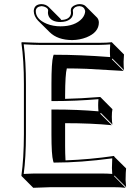

<svg xmlns="http://www.w3.org/2000/svg" viewBox="-20 -853 680 933"><path d="M277.8 -755.9Q316.4 -757.3 323.7 -782.7Q324.7 -786.6 325 -789.8Q325.2 -793 324.2 -799.3Q323.7 -802.2 324.2 -803.2Q324.2 -821.3 348.6 -829.6Q357.4 -833 367.2 -833Q386.2 -832.5 395.5 -823.7L452.1 -767.1Q460 -757.8 460.4 -743.7Q460.4 -695.8 399.9 -671.4Q367.2 -658.7 330.6 -658.2Q259.8 -658.7 221.2 -696.8L164.6 -752.9Q144.5 -774.4 144 -799.8Q146 -832 181.2 -833Q202.6 -832.5 216.3 -819.3L272.9 -762.7Q275.9 -758.8 277.8 -755.9ZM296.4 -372.6Q369.6 -374 466.8 -381.8L470.2 -378.9L526.4 -322.3Q523.4 -308.6 523.4 -285.6Q523.4 -261.7 526.4 -247.6L470.2 -304.2L466.8 -300.8L523.4 -244.6Q424.8 -254.4 296.4 -254.4V-143.6Q296.4 -108.4 298.3 -73.7Q417 -78.1 534.2 -95.2L536.1 -90.8L592.8 -34.7Q590.8 -19 590.3 20.5Q590.3 29.8 592.8 56.6L536.1 0L534.2 2.9L590.3 59.6Q565.9 56.6 530.8 56.6H226.6L141.6 59.6L85 2.9L84 0Q95.7 -81.5 96.2 -200.2V-444.8Q96.2 -559.6 84 -645L85.9 -647.9Q87.4 -647.9 169.9 -645H463.9Q500 -645 523.9 -647.9L525.9 -645L582.5 -588.4Q580.6 -560.1 580.6 -553.2Q580.6 -529.3 582.5 -512.2L525.9 -568.8L523.9 -564.9L580.6 -508.3Q580.6 -508.3 401.4 -518.6Q349.1 -520.5 304.7 -520.5Q296.9 -492.7 296.4 -388.7ZM230 -200.2V-320.8H240.2Q359.4 -320.8 458.5 -312Q457 -327.1 457 -341.8Q457 -356.4 458.5 -371.1Q349.1 -361.8 240.2 -361.8H230V-444.8Q230 -550.3 238.3 -579.6L240.7 -586.9H248Q370.1 -586.9 515.1 -575.7Q513.7 -595.7 514.2 -609.9Q514.2 -618.7 515.6 -637.2Q491.7 -635.3 463.9 -634.8H169.9Q141.6 -634.8 95.2 -637.7Q106 -553.2 106 -444.8V-200.2Q106 -87.4 95.2 -7.8Q141.6 -10.3 169.9 -9.8H474.1Q502.4 -9.8 525.4 -7.8Q523.9 -26.9 523.9 -36.1Q523.9 -57.1 525.4 -83.5Q370.6 -63 248 -63H240.7L238.3 -70.3Q230 -99.6 230 -200.2ZM273.9 -746.1Q229.5 -746.1 216.3 -774.9Q213.4 -782.7 212.9 -790Q212.9 -792.5 213.9 -803.2Q213.4 -812.5 198.7 -819.3Q189.9 -822.8 181.2 -823.2Q155.3 -820.3 153.8 -799.8Q153.8 -759.3 207.5 -737.3Q238.3 -725.1 273.9 -725.1Q344.2 -725.1 378.9 -763.2Q393.6 -780.8 394 -799.8Q389.2 -821.3 367.2 -823.2Q343.3 -823.2 335 -806.6Q334 -804.2 334 -803.2Q335 -794.9 335 -790Q335 -760.7 299.8 -749.5Q287.1 -746.1 273.9 -746.1Z"/></svg>

Font: Linux Biolinum Shadow O
Style: Bold
Weight: 700
Designer: Philipp H. Poll
Foundry: Philipp H. Poll
Version: Version 0.9.2